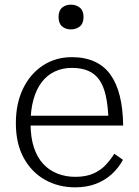

<svg xmlns="http://www.w3.org/2000/svg" viewBox="-20 -792 596 823"><path d="M111 -263Q111 -203 125.5 -159.5Q140 -116 166 -88.5Q192 -61 227 -47.5Q262 -34 303 -34Q349 -34 381 -48.5Q413 -63 434 -86Q455 -109 470 -133L507 -107Q488 -72 459 -45.5Q430 -19 391 -4Q352 11 302 11Q231 11 173.5 -21Q116 -53 82 -114.5Q48 -176 48 -264Q48 -348 78.5 -411.5Q109 -475 163.5 -511Q218 -547 288 -547Q344 -547 385.5 -528Q427 -509 453.5 -472Q480 -435 493.5 -380.5Q507 -326 508 -254H92V-296H464L445 -279Q443 -339 433.5 -381.5Q424 -424 405.5 -450Q387 -476 358 -488.5Q329 -501 288 -501Q248 -501 215 -485.5Q182 -470 159 -440Q136 -410 123.5 -365.5Q111 -321 111 -263ZM284 -666Q261 -666 246 -679Q231 -692 231 -719Q231 -746 246 -759Q261 -772 284 -772Q307 -772 322.5 -759Q338 -746 338 -719Q338 -692 322.5 -679Q307 -666 284 -666Z"/></svg>

Font: Roboto Serif 20pt ExtraLight
Style: Regular
Weight: 250
Version: Version 1.008